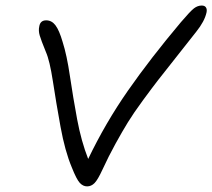

<svg xmlns="http://www.w3.org/2000/svg" viewBox="-20 -704 763 690"><path d="M293 -34.2Q278.3 -34.2 266.6 -46.9Q254.9 -59.6 237.8 -103Q213.4 -161.1 197.5 -248.5Q181.6 -335.9 170.2 -411.1Q158.7 -486.3 145 -517.1Q127.4 -560.1 122.6 -576.9Q117.7 -593.8 121.1 -608.9Q124.5 -630.9 146 -630.9Q166 -630.9 179.4 -613Q192.9 -595.2 205.1 -553.2Q220.2 -506.3 231.4 -429.9Q242.7 -353.5 257.3 -274.9Q272 -196.3 296.9 -132.8Q358.9 -262.2 439.9 -378.4Q521 -494.6 629.9 -624Q664.1 -664.1 677.2 -674.1Q690.4 -684.1 705.1 -684.1Q715.8 -684.1 720.2 -677.2Q724.6 -670.4 722.2 -659.2Q715.3 -627.4 685.1 -589.8Q661.1 -559.1 614.3 -500Q567.4 -440.9 547.9 -415.8Q528.3 -390.6 493.9 -343.8Q459.5 -296.9 439.7 -264.6Q419.9 -232.4 395 -187.3Q370.1 -142.1 348.1 -94.2Q331.5 -58.1 319.8 -46.1Q308.1 -34.2 293 -34.2Z"/></svg>

Font: Shantell Sans Irregular
Style: Italic
Weight: 300
Italic angle: -11.31°
Designer: Stephen Nixon, Anya Danilova, Shantell Martin
Foundry: Arrow Type
Version: Version 1.006;[9816181b4]